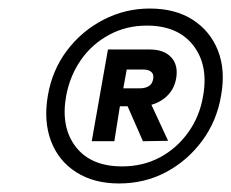

<svg xmlns="http://www.w3.org/2000/svg" viewBox="-20 -732 542 450"><path d="M259 -302Q200 -302 158.5 -328.5Q117 -355 99.5 -401.5Q82 -448 92 -507Q102 -567 136.5 -613Q171 -659 222 -685.5Q273 -712 331 -712Q391 -712 432 -685.5Q473 -659 491 -613Q509 -567 498 -507Q488 -448 453.5 -401.5Q419 -355 369 -328.5Q319 -302 259 -302ZM315 -401 272 -499H329L374 -402ZM266 -342Q315 -342 354.5 -363Q394 -384 421 -421.5Q448 -459 456 -507Q469 -579 433 -625.5Q397 -672 324 -672Q276 -672 236 -650.5Q196 -629 170 -592Q144 -555 135 -507Q122 -434 157.5 -388Q193 -342 266 -342ZM195 -401 233 -616H331Q364 -616 381 -598Q398 -580 393 -549Q388 -519 364.5 -501Q341 -483 308 -483H261L248 -401ZM269 -525H308Q320 -525 328.5 -530Q337 -535 339 -547Q341 -558 334.5 -563.5Q328 -569 316 -569H277Z"/></svg>

Font: DM Sans 36pt Medium
Style: Italic
Weight: 500
Italic angle: -10°
Designer: Colophon Foundry, Jonny Pinhorn
Foundry: Colophon Foundry
Version: Version 4.004;gftools[0.9.30]